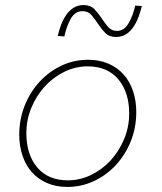

<svg xmlns="http://www.w3.org/2000/svg" viewBox="-20 -726 640 758"><path d="M246 12Q201 12 165.5 -3.5Q130 -19 106 -46Q82 -73 69 -111Q56 -149 56 -194Q56 -255 77.5 -309Q99 -363 136.5 -403.5Q174 -444 223 -467Q272 -490 328 -490Q373 -490 408.5 -474.5Q444 -459 468 -432Q492 -405 505 -367Q518 -329 518 -284Q518 -222 496.5 -168.5Q475 -115 437.5 -74.5Q400 -34 350.5 -11Q301 12 246 12ZM248 -14Q296 -14 340 -35.5Q384 -57 417 -93Q450 -129 470 -177Q490 -225 490 -278Q490 -362 447 -413Q404 -464 326 -464Q278 -464 234 -442.5Q190 -421 157 -385Q124 -349 104 -301Q84 -253 84 -200Q84 -116 127 -65Q170 -14 248 -14ZM438 -580Q411 -580 395.5 -596Q380 -612 367.5 -631Q355 -650 341.5 -666Q328 -682 306 -682Q277 -682 260 -653Q243 -624 234 -582L208 -584Q213 -606 221 -627.5Q229 -649 241 -666.5Q253 -684 270 -695Q287 -706 310 -706Q337 -706 352.5 -690Q368 -674 380.5 -655Q393 -636 406.5 -620Q420 -604 442 -604Q470 -604 487.5 -634Q505 -664 514 -704L540 -702Q535 -681 527 -659.5Q519 -638 507 -620Q495 -602 478 -591Q461 -580 438 -580Z"/></svg>

Font: Source Code Pro ExtraLight
Style: Italic
Weight: 200
Italic angle: -11°
Monospace: yes
Designer: Paul D. Hunt, Teo Tuominen
Foundry: Adobe Systems Incorporated
Version: Version 1.050;PS 1.000;hotconv 16.6.51;makeotf.lib2.5.65220